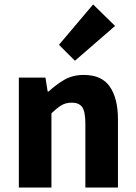

<svg xmlns="http://www.w3.org/2000/svg" viewBox="-20 -846 612 866"><path d="M65 0V-496H185L195 -433H199Q231 -463 269 -485.5Q307 -508 358 -508Q439 -508 475.5 -455Q512 -402 512 -308V0H365V-289Q365 -343 350.5 -363Q336 -383 304 -383Q276 -383 256 -370.5Q236 -358 212 -335V0ZM318 -572 246 -644 400 -826 499 -729Z"/></svg>

Font: TT Toshiba Sans
Style: Bold
Weight: 700
Designer: Paul D. Hunt
Foundry: Toshiba Corporation
Version: Version 2.020;PS 2.000;hotconv 1.0.86;makeotf.lib2.5.63406